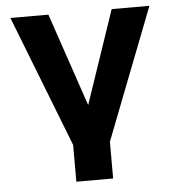

<svg xmlns="http://www.w3.org/2000/svg" viewBox="-50 -583 710 780"><g transform="rotate(-5 304.5 -193.0)"><path d="M380 150H230V0L21 -536H176L305 -156L434 -536H588L380 0Z"/></g></svg>

Font: Geist
Style: Bold
Weight: 400
Designer: Basement.studio, Andrés Briganti, Mateo Zaragoza
Foundry: Basement.studio, Vercel, Andrés Briganti, Guido Ferreyra, Mateo Zaragoza
Version: Version 1.401